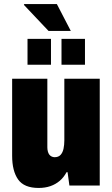

<svg xmlns="http://www.w3.org/2000/svg" viewBox="-20 -917 556 949"><path d="M171 12Q99 12 69.5 -30Q40 -72 40 -147V-528H214V-189Q214 -178 216.5 -168.5Q219 -159 223.5 -153Q228 -147 235 -143.5Q242 -140 250 -140Q269 -140 279.5 -151.5Q290 -163 294 -182Q298 -201 298 -223V-528H473V0H323L314 -66H309Q295 -40 275 -23Q255 -6 229 3Q203 12 171 12ZM116 -597V-725H232V-597ZM284 -597V-725H400V-597ZM330 -764H220L98 -893L100 -897H261Z"/></svg>

Font: Archivo Condensed Black
Style: Regular
Weight: 900
Width: 3
Designer: Hector Gatti
Foundry: Omnibus-Type
Version: Version 2.001